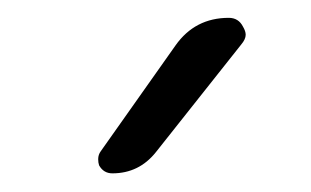

<svg xmlns="http://www.w3.org/2000/svg" viewBox="-20 -796 342 211"><path d="M151.4 -628.9Q132.8 -605.5 103.5 -605.5Q93.8 -605.5 88.9 -614.3Q87.9 -617.2 87.9 -621.1Q87.9 -626 90.8 -629.9L172.9 -746.1Q194.3 -776.4 231.4 -776.4Q242.2 -776.4 247.1 -766.6Q250 -761.7 250 -757.8Q250 -752.9 245.1 -747.1Z"/></svg>

Font: Gen Jyuu Gothic Light
Style: Regular
Weight: 200
Designer: [Source Han Sans]
Ryoko NISHIZUKA  (kana & ideographs); Paul D. Hunt (Latin, Greek & Cyrillic); Wenlong ZHANG  (bopomofo
Version: Version 1.002.20150607